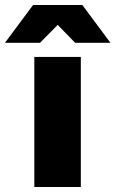

<svg xmlns="http://www.w3.org/2000/svg" viewBox="-73 -752 464 772"><path d="M-53 -580 60 -732H258L371 -580H229L159 -652L88 -580ZM65 0V-523H252V0Z"/></svg>

Font: Tomorrow
Style: Bold
Weight: 700
Designer: Tony de Marco, Monica Rizzolli
Foundry: Just in Type
Version: Version 2.002